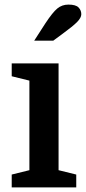

<svg xmlns="http://www.w3.org/2000/svg" viewBox="-20 -816 374 836"><path d="M108 -465 31 -484V-540H235V-75L312 -56V0H31V-56L108 -75ZM129 -639 178 -715Q209 -762 229.5 -779Q250 -796 278 -796Q310 -796 322 -783.5Q334 -771 334 -754Q334 -739 316 -720.5Q298 -702 250 -667L212 -639Z"/></svg>

Font: Domine
Style: Regular
Weight: 400
Designer: Pablo Impallari, Rodrigo Fuenzalida, Brenda Gallo
Foundry: Pablo Impallari, Rodrigo Fuenzalida, Brenda Gallo
Version: Version 2.000;September 19, 2022;FontCreator 14.0.0.2877 64-